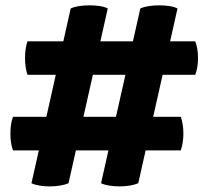

<svg xmlns="http://www.w3.org/2000/svg" viewBox="-20 -682 758 702"><path d="M95 -12Q106.5 -6.5 124.5 -3.5Q142.5 -0.5 162 -0.5Q181 -0.5 199.5 -3.5Q218 -6.5 230.5 -12L374 -651Q363 -657 345 -659.8Q327 -662.5 307 -662.5Q288 -662.5 269.5 -659.8Q251 -657 238.5 -651ZM349.5 -12Q361 -6.5 379.2 -3.5Q397.5 -0.5 416.5 -0.5Q436 -0.5 454.5 -3.5Q473 -6.5 485.5 -12L629 -651Q617.5 -657 599.8 -659.8Q582 -662.5 562 -662.5Q543 -662.5 524.5 -659.8Q506 -657 493 -651ZM641 -132Q650.5 -160.5 650.5 -193.5Q650.5 -227.5 641 -255H27.5Q18 -229.5 18 -193.5Q18 -158.5 27.5 -132ZM694 -408.5Q704 -435.5 704 -470Q704 -504 694 -531H80.5Q71.5 -505 71.5 -470Q71.5 -435 80.5 -408.5Z"/></svg>

Font: Signika
Style: Bold
Weight: 700
Designer: Anna Giedry
Foundry: Anna Giedry
Version: Version 2.001